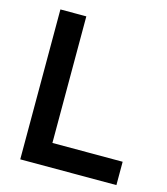

<svg xmlns="http://www.w3.org/2000/svg" viewBox="-106 -783 755 866"><g transform="rotate(15 271.5 -350.0)"><path d="M69 0V-700H190V-109H518V0Z"/></g></svg>

Font: Space Grotesk Light SemiBold
Style: Regular
Weight: 600
Version: Version 2.000